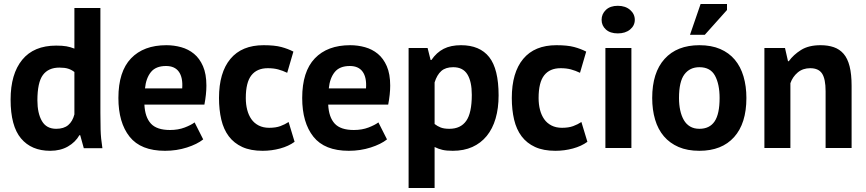

<svg xmlns="http://www.w3.org/2000/svg" viewBox="-20 -740 4330 960"><path d="M482 -176Q482 -134 483 -92Q484 -50 492 1H399L381 -64H377Q357 -29 319.5 -7.5Q282 14 231 14Q137 14 85 -48Q33 -110 33 -242Q33 -370 91 -441Q149 -512 261 -512Q292 -512 312 -508.5Q332 -505 352 -497V-700H482ZM261 -96Q299 -96 321 -114.5Q343 -133 352 -168V-380Q338 -391 321 -396.5Q304 -402 277 -402Q222 -402 194.5 -365Q167 -328 167 -238Q167 -174 189.5 -135Q212 -96 261 -96Z M996 -43Q966 -19 914.5 -2.5Q863 14 805 14Q684 14 628 -56.5Q572 -127 572 -250Q572 -382 635 -448Q698 -514 812 -514Q850 -514 886 -504Q922 -494 950 -471Q978 -448 995 -409Q1012 -370 1012 -312Q1012 -291 1009.5 -267Q1007 -243 1002 -217H702Q705 -154 734.5 -122Q764 -90 830 -90Q871 -90 903.5 -102.5Q936 -115 953 -128ZM810 -410Q759 -410 734.5 -379.5Q710 -349 705 -298H891Q895 -352 874.5 -381Q854 -410 810 -410Z M1453 -31Q1423 -9 1380.5 2.5Q1338 14 1293 14Q1233 14 1191.5 -5Q1150 -24 1124 -58.5Q1098 -93 1086.5 -142Q1075 -191 1075 -250Q1075 -377 1132 -445.5Q1189 -514 1298 -514Q1353 -514 1386.5 -505Q1420 -496 1447 -482L1416 -376Q1393 -387 1370.5 -393Q1348 -399 1319 -399Q1265 -399 1237 -363.5Q1209 -328 1209 -250Q1209 -218 1216 -191Q1223 -164 1237 -144Q1251 -124 1273.5 -112.5Q1296 -101 1326 -101Q1359 -101 1382 -109.5Q1405 -118 1423 -130Z M1915 -43Q1885 -19 1833.5 -2.5Q1782 14 1724 14Q1603 14 1547 -56.5Q1491 -127 1491 -250Q1491 -382 1554 -448Q1617 -514 1731 -514Q1769 -514 1805 -504Q1841 -494 1869 -471Q1897 -448 1914 -409Q1931 -370 1931 -312Q1931 -291 1928.5 -267Q1926 -243 1921 -217H1621Q1624 -154 1653.5 -122Q1683 -90 1749 -90Q1790 -90 1822.5 -102.5Q1855 -115 1872 -128ZM1729 -410Q1678 -410 1653.5 -379.5Q1629 -349 1624 -298H1810Q1814 -352 1793.5 -381Q1773 -410 1729 -410Z M2023 -500H2118L2133 -440H2137Q2163 -478 2198.5 -496Q2234 -514 2285 -514Q2379 -514 2426 -454.5Q2473 -395 2473 -263Q2473 -199 2458 -147.5Q2443 -96 2413.5 -60Q2384 -24 2341.5 -5Q2299 14 2244 14Q2213 14 2193 9.5Q2173 5 2153 -5V200H2023ZM2246 -404Q2208 -404 2186.5 -385Q2165 -366 2153 -328V-120Q2167 -109 2183.5 -102.5Q2200 -96 2227 -96Q2283 -96 2311 -135.5Q2339 -175 2339 -266Q2339 -332 2317 -368Q2295 -404 2246 -404Z M2917 -31Q2887 -9 2844.5 2.5Q2802 14 2757 14Q2697 14 2655.5 -5Q2614 -24 2588 -58.5Q2562 -93 2550.5 -142Q2539 -191 2539 -250Q2539 -377 2596 -445.5Q2653 -514 2762 -514Q2817 -514 2850.5 -505Q2884 -496 2911 -482L2880 -376Q2857 -387 2834.5 -393Q2812 -399 2783 -399Q2729 -399 2701 -363.5Q2673 -328 2673 -250Q2673 -218 2680 -191Q2687 -164 2701 -144Q2715 -124 2737.5 -112.5Q2760 -101 2790 -101Q2823 -101 2846 -109.5Q2869 -118 2887 -130Z M3007 -500H3137V0H3007ZM2988 -641Q2988 -670 3009.5 -690.5Q3031 -711 3069 -711Q3107 -711 3130.5 -690.5Q3154 -670 3154 -641Q3154 -612 3130.5 -592.5Q3107 -573 3069 -573Q3031 -573 3009.5 -592.5Q2988 -612 2988 -641Z M3241 -250Q3241 -377 3303 -445.5Q3365 -514 3477 -514Q3537 -514 3581 -495Q3625 -476 3654 -441.5Q3683 -407 3697.5 -358Q3712 -309 3712 -250Q3712 -123 3650.5 -54.5Q3589 14 3477 14Q3417 14 3373 -5Q3329 -24 3299.5 -58.5Q3270 -93 3255.5 -142Q3241 -191 3241 -250ZM3375 -250Q3375 -217 3381 -189Q3387 -161 3399 -140Q3411 -119 3430.5 -107.5Q3450 -96 3477 -96Q3528 -96 3553 -133Q3578 -170 3578 -250Q3578 -319 3555 -361.5Q3532 -404 3477 -404Q3429 -404 3402 -368Q3375 -332 3375 -250ZM3483 -720H3615V-690L3504 -566H3430Z M4108 0V-284Q4108 -345 4090.5 -372Q4073 -399 4031 -399Q3994 -399 3968.5 -377.5Q3943 -356 3932 -324V0H3802V-500H3905L3920 -434H3924Q3947 -466 3985 -490Q4023 -514 4083 -514Q4120 -514 4149 -504Q4178 -494 4198 -471Q4218 -448 4228 -408.5Q4238 -369 4238 -311V0Z"/></svg>

Font: PTSans
Style: Bold
Weight: 700
Designer: A.Korolkova, O.Umpeleva, V.Yefimov
Foundry: ParaType Ltd
Version: Version 2.003W OFL